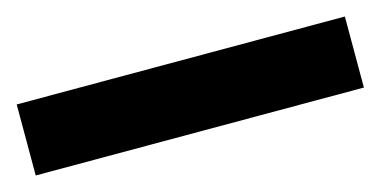

<svg xmlns="http://www.w3.org/2000/svg" viewBox="-33 -955 559 282"><g transform="rotate(-15 246.5 -814.0)"><path d="M496 -760V-868H-3V-760Z"/></g></svg>

Font: Noto Sans Myanmar SemiCondensed ExtraBold
Style: Regular
Weight: 800
Width: 4
Designer: Monotype Design Team
Foundry: Monotype Imaging Inc.
Version: Version 2.107